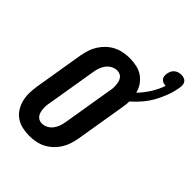

<svg xmlns="http://www.w3.org/2000/svg" viewBox="-252 -1012 1143 1143"><g transform="rotate(45 319.0 -441.0)"><path d="M206 8Q176 8 147 1.5Q118 -5 94.5 -21Q71 -37 55.5 -61.5Q40 -86 33 -114Q26 -142 26.5 -172.5Q27 -203 32 -234L84 -548Q89 -574 97 -599Q105 -624 120 -647.5Q135 -671 155.5 -690Q176 -709 200 -721Q224 -733 250.5 -738Q277 -743 303 -743Q333 -743 362 -736.5Q391 -730 413.5 -714.5Q436 -699 452.5 -675.5Q469 -652 475 -624Q507 -657 531.5 -696Q556 -735 570 -777Q559 -777 549 -780.5Q539 -784 532 -792Q525 -800 523.5 -811Q522 -822 524 -833Q526 -845 531 -856Q536 -867 545.5 -875Q555 -883 566.5 -886.5Q578 -890 590 -890Q602 -890 613 -886Q624 -882 630.5 -873.5Q637 -865 638 -853Q639 -841 637 -829Q631 -791 617.5 -754Q604 -717 585 -682Q566 -647 540 -616Q514 -585 483 -558Q483 -544 481 -529.5Q479 -515 477 -501L425 -187Q420 -161 412 -136Q404 -111 389 -87.5Q374 -64 353.5 -45Q333 -26 309 -14Q285 -2 258.5 3Q232 8 206 8ZM207 -97Q226 -97 244 -106.5Q262 -116 274 -132Q286 -148 292.5 -166.5Q299 -185 302 -204L354 -518Q357 -531 358 -544Q359 -557 358 -570Q357 -583 354 -595Q351 -607 344.5 -617Q338 -627 326.5 -632.5Q315 -638 302 -638Q283 -638 265 -628.5Q247 -619 235 -603Q223 -587 216.5 -568.5Q210 -550 207 -531L155 -217Q152 -204 151 -191Q150 -178 151 -165Q152 -152 155 -140Q158 -128 165 -118Q172 -108 183 -102.5Q194 -97 207 -97Z"/></g></svg>

Font: Iosevka Extrabold Oblique
Style: Regular
Weight: 800
Italic angle: -9°
Monospace: yes
Designer: Belleve Invis
Foundry: Belleve Invis
Version: Version 32.5.0; ttfautohint (v1.8.4)